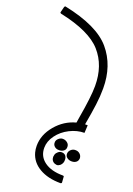

<svg xmlns="http://www.w3.org/2000/svg" viewBox="-148 -574 612 886"><g transform="rotate(20 157.5 -131.0)"><path d="M297 -38 295 0Q259 0 223.5 18Q188 36 166 66Q144 96 144 128Q144 170 177.5 194.5Q211 219 269 219Q274 219 274 223L276 251Q276 253 274 254.5Q272 256 270 256Q208 256 166 231.5Q124 207 112 163Q108 148 108 131Q108 77 147.5 30Q187 -17 244 -32L248 -58Q267 -166 267 -220Q267 -320 210 -384.5Q153 -449 5 -480Q0 -482 1 -486L8 -514Q11 -519 14 -518Q179 -484 242.5 -409Q306 -334 306 -222Q306 -183 300.5 -141Q295 -99 284 -38ZM211 60Q200 60 190.5 68.5Q181 77 181 87Q180 99 188.5 107Q197 115 209 115Q223 116 233 109Q243 102 243 90Q244 77 234 68.5Q224 60 211 60ZM285 89Q272 88 262 97Q252 106 252 118Q252 130 261.5 137Q271 144 284 144Q297 144 305.5 137.5Q314 131 315 119Q315 106 306 97.5Q297 89 285 89ZM199 142Q197 150 197 153Q197 163 202 170.5Q207 178 216 181Q222 183 225 183Q233 183 240.5 177Q248 171 251 162Q253 158 253 148Q253 136 246.5 128Q240 120 227 120Q218 120 210 126.5Q202 133 199 142Z"/></g></svg>

Font: Vibes
Style: Regular
Weight: 400
Designer: AbdElmomen Kadhim
Version: Version 1.100